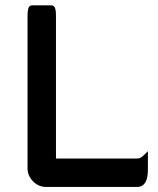

<svg xmlns="http://www.w3.org/2000/svg" viewBox="-20 -703 602 732"><path d="M85 -61.5V-641.6Q85 -656.7 86.7 -665.8Q88.4 -674.8 92.3 -678.7Q96.2 -682.6 101.6 -682.6H176.8Q182.1 -682.6 186 -678.7Q189.9 -674.8 191.7 -665.8Q193.4 -656.7 193.4 -641.6V-101.6L193.8 -99.1L196.3 -98.6H502.9Q516.1 -98.6 528.8 -111.8L543.9 -126.5V-57.6Q543.9 -26.4 535.6 -10.3Q524.9 9.8 502.9 9.8H156.2Q127.4 9.8 106.2 -11.5Q85 -32.7 85 -61.5Z"/></svg>

Font: YuPearl-SemiBold
Style: SemiBold
Weight: 600
Designer: Max Yao
Foundry: Max-Everyday
Version: Version 1.011; ttfautohint (v1.8.3)